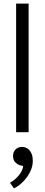

<svg xmlns="http://www.w3.org/2000/svg" viewBox="-20 -730 246 1060"><path d="M69 0V-710H138V0ZM97 184Q81 181 66.5 168Q52 155 52 131Q52 110 65.5 95.5Q79 81 102 81Q112 81 122.5 85Q133 89 141.5 98Q150 107 155.5 121.5Q161 136 161 158Q161 181 153 203Q145 225 131 245Q117 265 98 282Q79 299 57 310L35 279Q64 263 84.5 237.5Q105 212 108 187Z"/></svg>

Font: Mukta Malar Light
Style: Regular
Weight: 300
Designer: Aadarsh Rajan, Girish Dalvi, Yashodeep Gholap
Foundry: Ek Type
Version: Version 2.538;PS 1.000;hotconv 16.6.51;makeotf.lib2.5.65220;